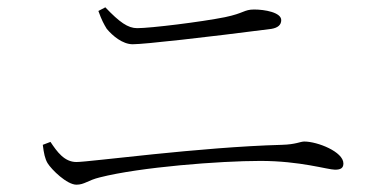

<svg xmlns="http://www.w3.org/2000/svg" viewBox="-20 -621 1040 525"><path d="M722 -542C740 -545 749 -553 749 -566C749 -587 704 -595 675 -595C647 -595 648 -585 595 -574C530 -561 392 -544 355 -544C330 -544 307 -560 268 -601L249 -591C258 -566 264 -555 272 -542C288 -523 315 -500 343 -500C375 -500 543 -519 722 -542ZM97 -225C100 -201 103 -187 110 -175C121 -157 163 -116 189 -116C211 -116 220 -128 253 -136C363 -164 581 -181 692 -181C801 -181 876 -157 896 -157C911 -157 919 -161 919 -174C919 -206 848 -234 812 -234C801 -234 789 -226 751 -225C527 -219 225 -178 189 -178C156 -178 136 -206 118 -233Z"/></svg>

Font: Noto Serif TC ExtraLight
Style: Regular
Weight: 200
Designer: Ryoko NISHIZUKA 西塚涼子 (kana & ideographs); Frank Grießhammer (Latin, Greek & Cyrillic); Wenlong ZHANG 张文龙 (bopomofo); San
Foundry: Adobe
Version: Version 2.001;hotconv 1.1.0;makeotfexe 2.6.0